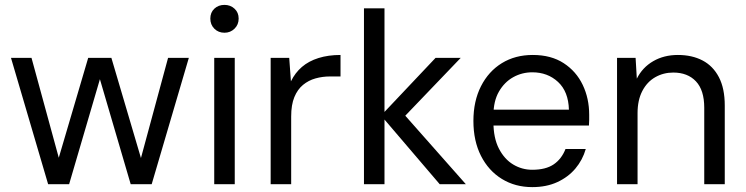

<svg xmlns="http://www.w3.org/2000/svg" viewBox="-20 -754 3052 786"><path d="M177 0 25 -517H109L224 -96H217L341 -517H436L560 -97L554 -96L668 -517H753L601 0H515L386 -440H392L263 0Z M857 0V-517H941V0ZM899 -620Q874 -620 857.5 -636.5Q841 -653 841 -678Q841 -703 857.5 -718.5Q874 -734 899 -734Q923 -734 940 -718.5Q957 -703 957 -678Q957 -653 940 -636.5Q923 -620 899 -620Z M1088 0V-517H1164L1171 -421Q1188 -456 1216 -480Q1244 -504 1284 -516.5Q1324 -529 1374 -529V-441H1331Q1300 -441 1271.5 -433Q1243 -425 1220.5 -406.5Q1198 -388 1185 -356.5Q1172 -325 1172 -277V0Z M1780 0 1540 -281 1763 -517H1866L1611 -251L1612 -311L1887 0ZM1470 0V-720H1554V0Z M2159 12Q2089 12 2034.5 -21.5Q1980 -55 1949 -116Q1918 -177 1918 -259Q1918 -340 1949 -401Q1980 -462 2034.5 -495.5Q2089 -529 2161 -529Q2236 -529 2287.5 -495.5Q2339 -462 2365.5 -406.5Q2392 -351 2392 -284Q2392 -274 2392 -264Q2392 -254 2391 -240H1981V-305H2309Q2307 -379 2264.5 -418.5Q2222 -458 2159 -458Q2117 -458 2081 -438Q2045 -418 2022.5 -379Q2000 -340 2000 -282V-254Q2000 -189 2022.5 -145.5Q2045 -102 2081 -80.5Q2117 -59 2159 -59Q2214 -59 2246.5 -81Q2279 -103 2295 -144H2378Q2365 -99 2335.5 -64Q2306 -29 2261.5 -8.5Q2217 12 2159 12Z M2506 0V-517H2582L2587 -432Q2610 -478 2654 -503.5Q2698 -529 2755 -529Q2813 -529 2856 -506.5Q2899 -484 2923 -438Q2947 -392 2947 -322V0H2863V-313Q2863 -385 2829 -421Q2795 -457 2736 -457Q2696 -457 2662.5 -438Q2629 -419 2609.5 -381.5Q2590 -344 2590 -291V0Z"/></svg>

Font: DM Sans 11pt
Style: Regular
Weight: 400
Version: Version 4.004;gftools[0.9.30]